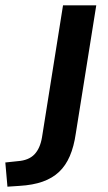

<svg xmlns="http://www.w3.org/2000/svg" viewBox="-129 -509 408 722"><path d="M-101 193 -109 102 -62 97Q-21 94 0.5 71.5Q22 49 29 7L108 -489H233L156 -7Q149 42 133.5 78Q118 114 93 137.5Q68 161 31.5 174Q-5 187 -56 190Z"/></svg>

Font: Nunito Sans 12pt
Style: Bold Italic
Weight: 700
Italic angle: -9°
Designer: Vernon Adams
Foundry: Vernon Adams
Version: Version 3.101;gftools[0.9.27]